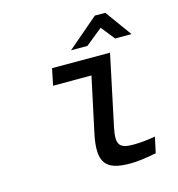

<svg xmlns="http://www.w3.org/2000/svg" viewBox="-103 -770 807 870"><g transform="rotate(-15 300.0 -335.5)"><path d="M438 -70C373 -70 356 -88 373 -169L443 -500H171L155 -422H335L280 -165C252 -33 286 9 401 9C436 9 465 5 525 -6L541 -80C501 -73 466 -70 438 -70ZM275 -556H352L431 -620L482 -556H559L469 -680H420Z"/></g></svg>

Font: LT Wave Mono
Style: Italic
Weight: 400
Designer: Daniel Lyons
Version: Version 2.5 (Glyphs App)